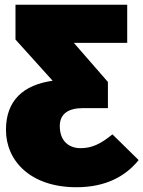

<svg xmlns="http://www.w3.org/2000/svg" viewBox="-20 -556 602 806"><path d="M452 8C402 49 365 66 318 66C272 66 231 39 231 -27C231 -81 271 -102 327 -102H433V-212L290 -376H514V-536H45V-390L201 -217C79 -200 5 -135 5 -11C5 121 110 230 301 230C425 230 508 183 562 116Z"/></svg>

Font: Fira Sans Ultra
Style: Regular
Weight: 950
Designer: Carrois Corporate & Edenspiekermann AG
Foundry: Carrois Corporate GbR & Edenspiekermann AG
Version: Version 4.203;PS 004.203;hotconv 1.0.88;makeotf.lib2.5.64775